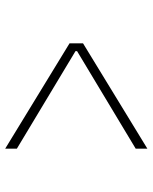

<svg xmlns="http://www.w3.org/2000/svg" viewBox="56 -720 588 740"><g transform="rotate(-90 350.0 -350.0)"><path d="M147 -76V-121L523 -347V-353L147 -579V-624L553 -376V-324Z"/></g></svg>

Font: Martian Mono Thin
Style: Regular
Weight: 100
Monospace: yes
Designer: Roman Shamin
Foundry: Evil Martians
Version: Version 1.000; ttfautohint (v1.8.4.7-5d5b)